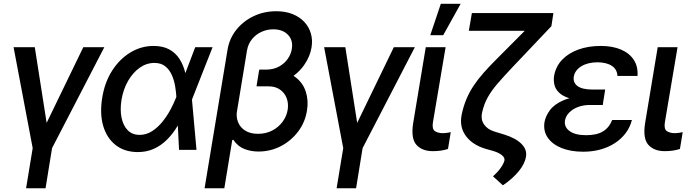

<svg xmlns="http://www.w3.org/2000/svg" viewBox="-20 -797 3663 1021"><path d="M52.2 -545.9H165L228 -143.6L422.9 -545.9H534.7L256.8 -9.3L222.2 204.1H118.7L153.8 -9.3Z M710 11.7Q640.6 10.7 593.8 -26.6Q546.9 -64 528.3 -129.2Q509.8 -194.3 523.9 -279.3Q537.1 -359.9 576.4 -421.4Q615.7 -482.9 673.1 -517.8Q730.5 -552.7 796.9 -552.7Q846.7 -552.7 880.6 -533.9Q914.6 -515.1 935.3 -482.4Q956.1 -449.7 965.8 -407.2L1003.9 -410.2L1000.5 -271L1024.9 0H932.1L918 -281.2Q916.5 -306.2 911.6 -336.9Q906.7 -367.7 894.5 -396.2Q882.3 -424.8 859.9 -443.6Q837.4 -462.4 800.8 -462.4Q759.3 -462.4 723.1 -437Q687 -411.6 661.4 -367.4Q635.7 -323.2 626 -265.6Q617.7 -212.4 626.5 -170.4Q635.3 -128.4 659.4 -104.2Q683.6 -80.1 721.2 -79.6Q758.3 -79.6 789.3 -99.9Q820.3 -120.1 845 -151.1Q869.6 -182.1 887.2 -215.3Q904.8 -248.5 915 -274.9L1018.1 -545.9H1110.4L1002.4 -271.5L958.5 -133.3L925.8 -129.9Q900.9 -87.4 869.1 -55.4Q837.4 -23.4 798.1 -5.6Q758.8 12.2 710 11.7Z M1357.4 -420.9H1427.7Q1502.9 -420.9 1546.4 -390.1Q1589.8 -359.4 1605.7 -310.8Q1621.6 -262.2 1612.3 -208.5Q1602.5 -146.5 1565.2 -97.2Q1527.8 -47.9 1472.9 -19.5Q1418 8.8 1354 8.8Q1314.9 8.8 1279.8 -4.6Q1244.6 -18.1 1220.2 -54.2L1214.8 -51.8L1240.2 -207.5Q1234.9 -174.8 1246.1 -147Q1257.3 -119.1 1284.2 -102.3Q1311 -85.4 1352.1 -85.4Q1394 -85.4 1427.5 -102.8Q1460.9 -120.1 1482.4 -149.2Q1503.9 -178.2 1509.8 -212.9Q1515.1 -247.1 1504.2 -275.6Q1493.2 -304.2 1468 -321.3Q1442.9 -338.4 1405.8 -337.9H1344.2ZM1448.7 -737.3Q1498.5 -737.3 1536.4 -721.9Q1574.2 -706.5 1598.9 -679.7Q1623.5 -652.8 1633.3 -618.2Q1643.1 -583.5 1636.7 -544.9Q1629.4 -498 1598.1 -452.4Q1566.9 -406.7 1514.6 -376.7Q1462.4 -346.7 1390.6 -346.7H1345.2L1358.9 -426.8H1396Q1435.5 -427.2 1464.4 -443.4Q1493.2 -459.5 1510.5 -484.6Q1527.8 -509.8 1531.7 -536.6Q1539.6 -582 1511.7 -611.6Q1483.9 -641.1 1433.1 -641.1Q1399.9 -641.1 1370.1 -627.4Q1340.3 -613.8 1319.8 -588.4Q1299.3 -563 1293.5 -528.8L1172.9 204.1H1067.9L1189.9 -532.2Q1199.7 -592.3 1236.8 -638.7Q1273.9 -685.1 1329.1 -711.2Q1384.3 -737.3 1448.7 -737.3Z M1703.6 -545.9H1816.4L1879.4 -143.6L2074.2 -545.9H2186L1908.2 -9.3L1873.5 204.1H1770L1805.2 -9.3Z M2244.1 -545.9H2349.6L2282.2 -146.5Q2276.4 -110.4 2293 -99.6Q2309.6 -88.9 2334 -88.9Q2345.7 -88.9 2357.7 -90.8Q2369.6 -92.8 2377 -94.2L2362.3 -4.9Q2347.7 0 2327.6 3.4Q2307.6 6.8 2282.2 6.8Q2224.6 6.8 2194.6 -26.6Q2164.6 -60.1 2176.8 -140.6ZM2268.1 -609.9 2324.2 -776.9H2429.7L2336.9 -609.9Z M2864.3 -727.5H2922.9L2912.1 -657.7L2703.1 -437.5Q2657.7 -389.2 2625.7 -352.3Q2593.8 -315.4 2573.5 -279.1Q2553.2 -242.7 2543 -195.8Q2536.1 -161.1 2554 -135.3Q2571.8 -109.4 2607.4 -98.1L2661.6 -81.5Q2722.7 -62.5 2753.2 -31.7Q2783.7 -1 2776.9 36.1Q2771.5 73.2 2738.8 113.3Q2706.1 153.3 2654.3 188.5L2601.6 140.6Q2628.4 116.2 2643.8 94Q2659.2 71.8 2662.6 55.7Q2665 41.5 2649.2 28.3Q2633.3 15.1 2603 5.9L2563 -5.4Q2492.2 -26.4 2457 -74.5Q2421.9 -122.6 2435.1 -187.5Q2444.3 -231.9 2460.2 -269.8Q2476.1 -307.6 2499.3 -342.3Q2522.5 -377 2553.2 -411.6Q2584 -446.3 2623 -484.9ZM2489.3 -727.5H2881.3L2866.2 -633.3H2473.1Z M3106.4 -284.7H3191.9L3185.5 -238.8H3116.2Q3082 -238.8 3053.7 -228Q3025.4 -217.3 3007.1 -198.7Q2988.8 -180.2 2984.4 -156.2Q2979 -122.1 3008.8 -100.1Q3038.6 -78.1 3096.7 -78.1Q3153.3 -78.1 3186.3 -98.1Q3219.2 -118.2 3235.4 -158.7H3340.3Q3330.1 -119.1 3306.4 -88.1Q3282.7 -57.1 3248.5 -35.2Q3214.4 -13.2 3171.9 -1.7Q3129.4 9.8 3081.1 9.8Q3015.1 9.8 2966.3 -9.8Q2917.5 -29.3 2892.8 -64.9Q2868.2 -100.6 2875.5 -147.9Q2881.3 -180.2 2904.8 -211.7Q2928.2 -243.2 2976.8 -263.9Q3025.4 -284.7 3106.4 -284.7ZM3189 -262.7H3103.5Q3044.4 -262.7 3007.8 -274.4Q2971.2 -286.1 2952.1 -305.2Q2933.1 -324.2 2928 -347.2Q2922.9 -370.1 2926.3 -392.6Q2935.1 -443.4 2969 -479Q3002.9 -514.6 3055.9 -533.7Q3108.9 -552.7 3174.3 -552.7Q3236.8 -552.7 3281.7 -533.7Q3326.7 -514.6 3350.1 -479Q3373.5 -443.4 3370.1 -393.1H3263.2Q3262.2 -427.2 3234.4 -446.3Q3206.5 -465.3 3156.7 -465.8Q3104.5 -465.3 3070.6 -444.1Q3036.6 -422.9 3031.2 -388.7Q3026.4 -358.4 3050.5 -339.8Q3074.7 -321.3 3128.9 -320.8H3198.2Z M3477.5 -545.9H3583L3515.6 -146.5Q3509.8 -110.4 3526.4 -99.6Q3543 -88.9 3567.4 -88.9Q3579.1 -88.9 3591.1 -90.8Q3603 -92.8 3610.4 -94.2L3595.7 -4.9Q3581.1 0 3561 3.4Q3541 6.8 3515.6 6.8Q3458 6.8 3428 -26.6Q3397.9 -60.1 3410.2 -140.6Z"/></svg>

Font: Inter Tight Medium
Style: Italic
Weight: 500
Italic angle: -9.39999°
Designer: Rasmus Andersson
Foundry: rsms
Version: Version 3.004